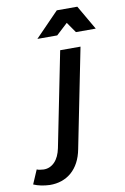

<svg xmlns="http://www.w3.org/2000/svg" viewBox="-248 -812 698 1069"><g transform="rotate(-10 101.0 -277.5)"><path d="M-112.5 100Q-103.5 104 -93.5 105Q-83.5 106 -74.5 107Q-56 107.5 -40 100.5Q-24 93.5 -11.2 80.2Q1.5 67 10.5 47.8Q19.5 28.5 24.5 4L131.5 -531H246.5L134.5 29Q126.5 71 109.5 102.8Q92.5 134.5 68 155.8Q43.5 177 12.2 187.8Q-19 198.5 -55.5 198Q-81 197 -104 192.2Q-127 187.5 -146.5 179ZM151.5 -753H267.5L347.5 -615H235.5L194 -674.5L129.5 -615H17.5Z"/></g></svg>

Font: Argentum Sans
Style: Italic
Weight: 400
Italic angle: -11.3099°
Designer: Julieta Ulanovsky, Owen Earl, Rasmus Andersson, Cristiano Sobral
Foundry: The Argentum Sans Project Authors
Version: Version 3.131; ttfautohint (v1.8.4.7-5d5b-dirty)